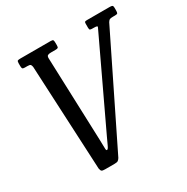

<svg xmlns="http://www.w3.org/2000/svg" viewBox="-171 -897 1021 1048"><g transform="rotate(-30 340.0 -372.5)"><path d="M166 -16.5 134 -675.5Q132 -687 127.8 -691Q123.5 -695 108.5 -695H92.5Q81 -695 78 -699.2Q75 -703.5 75 -714.5V-732.5Q75 -745.5 79.5 -747.8Q84 -750 96.5 -750H286.5Q300 -750 302.5 -745.5Q305 -741 305 -727.5V-712.5Q305 -700.5 301 -697.8Q297 -695 284.5 -695H257.5Q243.5 -695 237 -691.2Q230.5 -687.5 230.5 -674.5L249.5 -149.5Q251 -112 250.8 -96.5Q250.5 -81 256 -81Q263 -81 271.2 -99.5Q279.5 -118 293.5 -147.5L544 -677Q551.5 -689.5 547.8 -692.2Q544 -695 526.5 -695H519.5Q508.5 -695 504.2 -697.2Q500 -699.5 500 -710.5V-736.5Q500 -746.5 504 -748.2Q508 -750 517.5 -750H659.5Q670 -750 675 -747.5Q680 -745 680 -733.5V-716.5Q680 -703.5 677.2 -699.2Q674.5 -695 661.5 -695H649.5Q632.5 -695 627.2 -692.2Q622 -689.5 615.5 -679.5L288 -12.5Q282 -3 275.8 1Q269.5 5 253.5 5H194.5Q178 5 173.2 1Q168.5 -3 166 -16.5Z"/></g></svg>

Font: Besley* Condensed
Style: Italic
Weight: 400
Width: 3
Italic angle: -13°
Designer: Owen Earl
Foundry: indestructible type*
Version: Version 3.000; ttfautohint (v1.8.3)